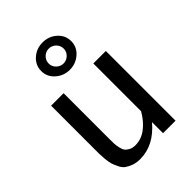

<svg xmlns="http://www.w3.org/2000/svg" viewBox="-234 -912 1032 1032"><g transform="rotate(-45 282.5 -395.5)"><path d="M340 -699Q340 -723 323 -739.5Q306 -756 283 -756Q260 -756 243 -739.5Q226 -723 226 -699Q226 -676 243 -659.5Q260 -643 283 -643Q306 -643 323 -659.5Q340 -676 340 -699ZM363.5 -773Q397 -743 397 -699Q397 -655 363 -625Q329 -595 283 -595Q237 -595 203 -625Q169 -655 169 -699Q169 -743 202.5 -773Q236 -803 283 -803Q330 -803 363.5 -773ZM170 -185Q170 -161 170.5 -147.5Q171 -134 175 -114.5Q179 -95 186.5 -85Q194 -75 209 -67Q224 -59 245 -59Q291 -59 329.5 -88.5Q368 -118 396 -167V-530H491V0H396V-84Q315 12 211 12Q182 12 159.5 3.5Q137 -5 123 -15.5Q109 -26 99 -47Q89 -68 84.5 -82.5Q80 -97 77.5 -124.5Q75 -152 75 -164Q75 -176 75 -203V-530H170Z"/></g></svg>

Font: AbakuTLSymSans
Style: Regular
Weight: 400
Version: Version 2007.05.04